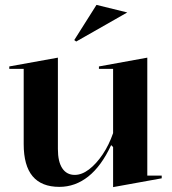

<svg xmlns="http://www.w3.org/2000/svg" viewBox="-20 -751 705 786"><path d="M223 14Q150 14 113.5 -29.5Q77 -73 77 -161V-469H18V-479L217 -515V-141Q217 -89 235 -62Q253 -35 286 -35Q315 -35 344.5 -57.5Q374 -80 400 -118.5Q426 -157 443 -206V-469H385V-479L583 -515V-32H642V-21L443 15V-149L435 -157Q395 -71 341.5 -28.5Q288 14 223 14ZM292 -581 284 -587 375 -731 501 -700Z"/></svg>

Font: Kalnia Medium
Style: Regular
Weight: 500
Designer: Frida Medrano
Foundry: Frida Medrano
Version: Version 1.105